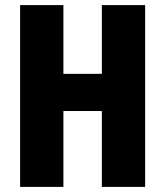

<svg xmlns="http://www.w3.org/2000/svg" viewBox="-20 -734 649 754"><path d="M550 0V-714H380V-444H229V-714H59V0H229V-298H380V0Z"/></svg>

Font: Noto Sans Lao Looped ExtraCondensed Black
Style: Regular
Weight: 900
Width: 2
Designer: Mark Frömberg, Ben Mitchell
Foundry: The Fontpad Ltd
Version: Version 1.002